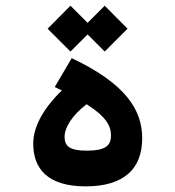

<svg xmlns="http://www.w3.org/2000/svg" viewBox="-20 -661 626 685"><path d="M285.6 3.9C424.8 3.9 487.3 -61 487.3 -167.5C487.3 -267.6 430.7 -361.3 235.8 -453.6L175.3 -350.6C184.1 -346.2 192.4 -342.3 200.7 -338.4C125.5 -265.6 98.6 -200.2 98.6 -148.4C98.6 -60.5 148.4 3.9 285.6 3.9ZM353.5 -477.1 435.1 -558.6 353.5 -640.6 292.5 -579.6 231.4 -640.6 149.9 -558.6 231.4 -477.1 292.5 -538.1ZM289.1 -289.1C359.4 -244.1 376 -211.9 376 -177.2C376 -140.1 354 -123.5 289.6 -123.5C228 -123.5 210.4 -139.6 210.4 -173.3C210.4 -205.6 237.3 -250 289.1 -289.1Z"/></svg>

Font: Cascadia Mono SemiBold
Style: Regular
Weight: 600
Monospace: yes
Designer: Aaron Bell
Foundry: Saja Typeworks
Version: Version 2404.023